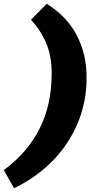

<svg xmlns="http://www.w3.org/2000/svg" viewBox="-106 -773 505 1011"><path d="M-32 218 -86 123Q41 28 103.5 -97.5Q166 -223 166 -385Q166 -479 137 -546.5Q108 -614 57 -669L140 -753Q246 -687 298 -587.5Q350 -488 350 -364Q350 -235 302.5 -123Q255 -11 169 76Q83 163 -32 218Z"/></svg>

Font: Livvic Black
Style: Italic
Weight: 900
Italic angle: -10°
Designer: Jacques Le Bailly, Baron von Fonthausen
Version: Version 1.001; ttfautohint (v1.8.2)